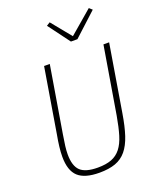

<svg xmlns="http://www.w3.org/2000/svg" viewBox="-169 -1031 938 1143"><g transform="rotate(-20 300.0 -459.5)"><path d="M203 -698 133 -277Q126 -235 122.5 -207Q119 -179 119 -155Q119 -82 151.5 -51Q184 -20 262 -20Q314 -20 349 -33.5Q384 -47 407.5 -77Q431 -107 445.5 -155Q460 -203 472 -272L543 -698H579L509 -275Q496 -195 478 -140.5Q460 -86 432 -52Q404 -18 362.5 -3Q321 12 261 12Q168 12 126 -26.5Q84 -65 84 -153Q84 -181 88 -215.5Q92 -250 99 -287L167 -698ZM367 -780 265 -917 287 -931 389 -806 535 -931 554 -914 408 -780Z"/></g></svg>

Font: IBM Plex Mono ExtraLight
Style: Italic
Weight: 200
Italic angle: -9°
Monospace: yes
Designer: Mike Abbink, Paul van der Laan, Pieter van Rosmalen
Foundry: Bold Monday
Version: Version 2.3